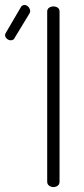

<svg xmlns="http://www.w3.org/2000/svg" viewBox="-112 -757 340 777"><path d="M79 -710Q79 -721 87 -726Q95 -731 104 -731Q114 -731 121.5 -726Q129 -721 129 -710V-22Q129 -11 121.5 -5.5Q114 0 104 0Q95 0 87 -5.5Q79 -11 79 -22ZM-52 -605Q-55 -598 -58 -597Q-66 -592 -75 -595Q-84 -598 -89 -606Q-94 -615 -89 -623L-27 -729Q-24 -734 -22 -734Q-14 -739 -6 -735.5Q2 -732 6 -725Q9 -720 10 -714.5Q11 -709 7 -702Z"/></svg>

Font: AkaAcidDosis
Style: Light
Weight: 300
Designer: Edgar Tolentino, Pablo Impallari, Igino Marini, Aka-Acid
Foundry: Edgar Tolentino, Pablo Impallari, Igino Marini, Aka-Acid
Version: Version 1.007